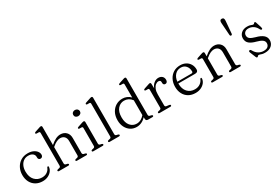

<svg xmlns="http://www.w3.org/2000/svg" viewBox="71 -1846 4254 2932"><g transform="rotate(-30 2198.0 -380.0)"><path d="M457.5 -350.5Q457.5 -331 446 -317.8Q434.5 -304.5 416 -304.5Q397 -304.5 386.5 -315.8Q376 -327 376 -345.5V-359.5Q376 -394.5 348 -416.8Q320 -439 270 -439Q224.5 -439 189.8 -415Q155 -391 135.2 -348.2Q115.5 -305.5 115.5 -249Q115.5 -151 165.5 -97.5Q215.5 -44 292.5 -44Q348 -44 384.8 -70.8Q421.5 -97.5 434 -135Q442 -148 450.5 -148Q462.5 -148 462 -132Q459 -93.5 434 -61Q409 -28.5 367.8 -8.8Q326.5 11 274 11Q205.5 11 154.5 -18.8Q103.5 -48.5 75.2 -102Q47 -155.5 47 -226Q47 -296 76.5 -352.5Q106 -409 158.8 -442Q211.5 -475 282.5 -475Q336.5 -475 375.8 -457.2Q415 -439.5 436.2 -411.2Q457.5 -383 457.5 -350.5Z M682 -709V-390.5Q733 -435 775.2 -455.2Q817.5 -475.5 857.5 -475.5Q919.5 -475.5 958.5 -437Q997.5 -398.5 997.5 -333V-69Q997.5 -43 1023 -37L1045.5 -32Q1063.5 -26.5 1063.5 -15.5Q1063.5 0 1043.5 0H881Q860.5 0 860.5 -15.5Q860.5 -26.5 877.5 -31.5L902.5 -37Q927 -42.5 927 -69V-318Q927 -372 899.5 -399.5Q872 -427 827 -427Q798.5 -427 764.5 -411.5Q730.5 -396 691 -362L682 -354V-67.5Q682 -42.5 706 -37L730 -31.5Q747 -26.5 747 -15.5Q747 0 727 0H564.5Q544.5 0 544.5 -15.5Q544.5 -27 562.5 -32L587.5 -37.5Q611.5 -43 611.5 -67.5V-643Q611.5 -665.5 593 -667L553 -667.5Q536.5 -669.5 536.5 -681.5Q536.5 -693 555 -699.5L624 -722Q636 -726 645 -729Q654 -732 660.5 -732Q682 -732 682 -709Z M1237.5 -579Q1212.5 -579 1196 -594.2Q1179.5 -609.5 1179.5 -633Q1179.5 -656 1196 -671.2Q1212.5 -686.5 1237.5 -686.5Q1263.5 -686.5 1280.2 -671.2Q1297 -656 1297 -633Q1297 -609.5 1280.2 -594.2Q1263.5 -579 1237.5 -579ZM1286 -447.5V-67.5Q1286 -43 1310 -37.5L1334 -32.5Q1352.5 -27 1352.5 -15.5Q1352.5 0 1331.5 0H1168.5Q1148.5 0 1148.5 -15.5Q1148.5 -27 1166.5 -32L1191.5 -37.5Q1215.5 -43 1215.5 -67.5V-381.5Q1215.5 -403.5 1197 -405L1157 -406Q1140.5 -408 1140.5 -419.5Q1140.5 -431.5 1159 -437.5L1228 -460.5Q1240 -464.5 1249 -467.2Q1258 -470 1264.5 -470Q1286 -470 1286 -447.5Z M1574.5 -709V-67.5Q1574.5 -43 1598.5 -37.5L1622.5 -32.5Q1641 -27 1641 -15.5Q1641 0 1620 0H1457Q1437 0 1437 -15.5Q1437 -27 1455 -32L1480 -37.5Q1504 -43 1504 -67.5V-643Q1504 -665.5 1485.5 -667L1445.5 -667.5Q1429 -669.5 1429 -681.5Q1429 -693 1447.5 -699.5L1516.5 -722Q1528.5 -726.5 1537.5 -729.2Q1546.5 -732 1553 -732Q1574.5 -732 1574.5 -709Z M1724.5 -223.5Q1724.5 -301 1755 -357.5Q1785.5 -414 1837 -444.5Q1888.5 -475 1951 -475Q1992 -475 2028.8 -459Q2065.5 -443 2093 -414.5V-643Q2093 -665.5 2074.5 -667L2034.5 -667.5Q2018 -669.5 2018 -681.5Q2018 -693 2036.5 -699.5L2105.5 -722Q2117.5 -726 2126.5 -729Q2135.5 -732 2142.5 -732Q2163.5 -732 2163.5 -709V-67.5Q2163.5 -43 2188 -37.5L2211.5 -32.5Q2230 -27 2230 -15.5Q2230 0 2209.5 0H2136.5Q2115 0 2105 -9.8Q2095 -19.5 2095 -42.5V-66Q2061 -29 2018.8 -9Q1976.5 11 1930.5 11Q1870.5 11 1824 -19.2Q1777.5 -49.5 1751 -102.5Q1724.5 -155.5 1724.5 -223.5ZM1800 -231Q1800 -137 1844 -85Q1888 -33 1955.5 -33Q1995 -33 2029.8 -51.5Q2064.5 -70 2093 -104V-365.5Q2038.5 -435 1959 -435Q1892 -435 1846 -382.5Q1800 -330 1800 -231Z M2451.5 -447 2453.5 -368Q2473.5 -419.5 2509.5 -447.5Q2545.5 -475.5 2586 -475.5Q2628 -475.5 2652.5 -452Q2677 -428.5 2677 -390.5Q2677 -366.5 2666 -353Q2655 -339.5 2637 -339.5Q2599.5 -339.5 2599.5 -379V-394Q2599.5 -428.5 2562 -428.5Q2536 -428.5 2511.2 -409.2Q2486.5 -390 2470.5 -352Q2454.5 -314 2454.5 -258V-67.5Q2454.5 -41 2481.5 -38L2526.5 -32.5Q2546.5 -30 2546.5 -15.5Q2546.5 0 2526 0H2337.5Q2317.5 0 2317.5 -15.5Q2317.5 -27 2335.5 -32L2360.5 -37.5Q2384.5 -43 2384.5 -67.5V-381Q2384.5 -403.5 2366 -405L2326 -405.5Q2309.5 -407.5 2309.5 -419.5Q2309.5 -431 2328 -437.5L2396.5 -460Q2409 -464.5 2417.8 -467.2Q2426.5 -470 2432 -470Q2450.5 -470 2451.5 -447Z M3159 -293.5Q3159 -247 3106 -247H2809.5Q2810 -149 2859.5 -96Q2909 -43 2987 -43Q3043.5 -43 3082 -70.5Q3120.5 -98 3133 -135.5Q3140.5 -149 3149 -149Q3161.5 -148.5 3161 -132.5Q3158 -94 3132.8 -61.2Q3107.5 -28.5 3065.2 -8.8Q3023 11 2969.5 11Q2899.5 11 2848.2 -19Q2797 -49 2769 -102.5Q2741 -156 2741 -226.5Q2741 -297 2769.5 -353.2Q2798 -409.5 2849.5 -442.2Q2901 -475 2970 -475Q3025.5 -475 3068 -452Q3110.5 -429 3134.8 -388Q3159 -347 3159 -293.5ZM2961 -439Q2899.5 -439 2858.8 -394.8Q2818 -350.5 2810.5 -278H3057Q3084.5 -278 3084.5 -301.5Q3084.5 -362.5 3050.8 -400.8Q3017 -439 2961 -439Z M3392.5 -447.5V-390.5Q3443.5 -435 3485.8 -455.2Q3528 -475.5 3568 -475.5Q3630 -475.5 3669 -437Q3708 -398.5 3708 -333V-69Q3708 -43 3733.5 -37L3756 -32Q3774 -26.5 3774 -15.5Q3774 0 3754 0H3591.5Q3571 0 3571 -15.5Q3571 -26.5 3588 -31.5L3613 -37Q3637.5 -42.5 3637.5 -69V-318Q3637.5 -372 3610 -399.5Q3582.5 -427 3537.5 -427Q3509 -427 3475 -411.5Q3441 -396 3401.5 -362L3392.5 -354V-67.5Q3392.5 -42.5 3416.5 -37L3440.5 -31.5Q3457.5 -26.5 3457.5 -15.5Q3457.5 0 3437.5 0H3275Q3255 0 3255 -15.5Q3255 -27 3273 -32L3298 -37.5Q3322 -43 3322 -67.5V-381.5Q3322 -403.5 3303.5 -405L3263.5 -406Q3247 -408 3247 -419.5Q3247 -431.5 3265.5 -437.5L3334.5 -460.5Q3346.5 -464.5 3355.5 -467.2Q3364.5 -470 3371 -470Q3392.5 -470 3392.5 -447.5Z M3876 -478Q3859 -478 3856.5 -499.5L3841.5 -711.5Q3834.5 -772.5 3877.5 -772.5Q3920.5 -772.5 3913.5 -712L3895.5 -499.5Q3893 -478 3876 -478Z M4153.5 -441Q4115 -441 4091.5 -419.8Q4068 -398.5 4068 -365Q4068 -328 4097 -307Q4126 -286 4186 -269.5Q4266 -249 4308.5 -213.8Q4351 -178.5 4351 -123.5Q4351 -66.5 4309.8 -28.8Q4268.5 9 4191 9Q4152.5 9 4128.8 -1Q4105 -11 4090 -11Q4076.5 -11 4071 -0.8Q4065.5 9.5 4054 9.5Q4041.5 9.5 4035 -8.5L3994 -110Q3983.5 -136.5 4002.5 -142.5Q4018 -147.5 4029.5 -129.5Q4060.5 -72.5 4102.5 -49Q4144.5 -25.5 4188.5 -25.5Q4240.5 -25.5 4264.8 -48Q4289 -70.5 4289 -106.5Q4289 -142 4257.5 -165Q4226 -188 4163 -204.5Q4087.5 -223.5 4047.2 -256.8Q4007 -290 4007 -350Q4007 -403.5 4046.2 -439.5Q4085.5 -475.5 4153 -475.5Q4194 -475.5 4216.2 -465Q4238.5 -454.5 4252 -454.5Q4265.5 -454.5 4271.2 -465Q4277 -475.5 4287 -475.5Q4299 -475.5 4302.5 -461L4334.5 -363Q4338.5 -350 4338.5 -338.5Q4338.5 -327 4328 -324Q4313.5 -320 4300 -345Q4275.5 -394 4237.2 -417.5Q4199 -441 4153.5 -441Z"/></g></svg>

Font: Fraunces 9pt Soft Light
Style: Regular
Weight: 300
Version: Version 1.000;[0bf87f6ff]